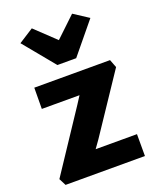

<svg xmlns="http://www.w3.org/2000/svg" viewBox="-158 -957 849 1048"><g transform="rotate(-20 267.0 -433.0)"><path d="M38 0 17 -41 248 -389 277 -434H58L59 -557H499L517 -510L291 -172L259 -127H499V0ZM71 -811 157 -866 274 -755 391 -866 477 -810 329 -630H220Z"/></g></svg>

Font: Koeln Type Sans ExtraBold
Style: Regular
Weight: 800
Designer: Eben Sorkin
Foundry: Eben Sorkin
Version: Version 2.001